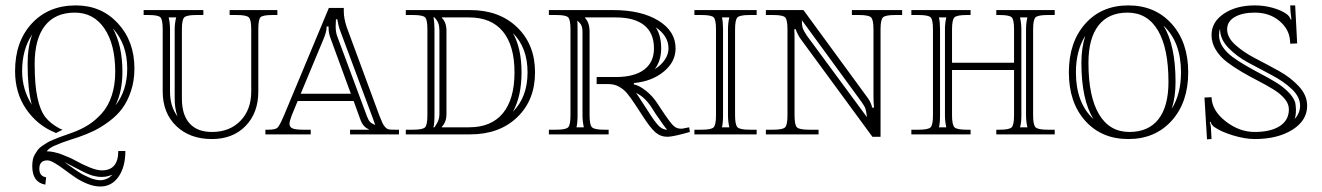

<svg xmlns="http://www.w3.org/2000/svg" viewBox="-20 -492 4841 703"><path d="M181.2 -6.8Q116.7 -33.2 75.9 -92.3Q35.2 -151.4 35.2 -231.9Q35.2 -339.8 96.4 -406Q157.7 -472.2 257.8 -472.2Q351.1 -472.2 411.6 -406.7Q472.2 -341.3 472.2 -241.2Q472.2 -196.3 459.5 -158.4Q446.8 -120.6 427.5 -94.7Q408.2 -68.8 379.6 -47.6Q351.1 -26.4 325.2 -13.7Q299.3 -1 268.1 9.8Q260.7 12.2 238.3 19.5Q215.8 26.9 207.8 30Q199.7 33.2 185.3 39.1Q170.9 44.9 163.3 50.3Q155.8 55.7 150.9 62Q174.8 62 204.8 73Q234.9 84 258.1 96.9Q281.2 109.9 307.9 120.8Q334.5 131.8 353 131.8Q413.1 131.8 413.1 61H439Q439 119.6 413.8 155.3Q388.7 190.9 347.2 190.9Q325.2 190.9 300.5 181.2Q275.9 171.4 255.1 157.2Q234.4 143.1 215.6 128.9Q196.8 114.7 180.2 105Q163.6 95.2 153.8 95.2Q124 95.2 124 126Q124 153.3 148.9 157.2L146 184.1Q98.1 175.8 98.1 116.2Q98.1 103.5 100.3 92.5Q102.5 81.5 108.2 72.3Q113.8 63 118.9 56.2Q124 49.3 134.5 42.2Q145 35.2 151.9 30.8Q158.7 26.4 173.3 20.3Q188 14.2 195.6 11.2Q203.1 8.3 220.7 2.2Q238.3 -3.9 246.1 -6.8Q278.3 -18.6 304 -34.9Q329.6 -51.3 352.8 -76.9Q376 -102.5 388.9 -141.4Q401.9 -180.2 401.9 -229Q401.9 -329.6 362.3 -387.7Q322.8 -445.8 253.9 -445.8Q182.1 -445.8 144.5 -397.7Q106.9 -349.6 106.9 -257.8Q106.9 -180.2 117.2 -133.5Q127.4 -86.9 146.2 -63Q165 -39.1 199.2 -21L209 -17.1L185.1 -4.9ZM376 152.8Q367.2 155.8 352.1 155.8Q346.2 155.8 340.8 155.3Q335.4 154.8 329.1 153.3Q322.8 151.9 318.6 150.9Q314.5 149.9 307.4 147Q300.3 144 297.4 142.8Q294.4 141.6 286.4 137.7Q278.3 133.8 276.6 132.8Q274.9 131.8 265.9 127.2Q256.8 122.6 255.9 122.1L215.8 101.1Q219.2 103.5 231.4 112.5Q243.7 121.6 249.5 125.5Q255.4 129.4 267.1 137.2Q278.8 145 286.9 148.9Q294.9 152.8 305.7 157.7Q316.4 162.6 326.7 165Q336.9 167.5 347.2 168Q356.9 168 366 164.6Q375 161.1 379.2 158.2Q383.3 155.3 392.1 147.9ZM402.8 -106Q445.8 -160.6 445.8 -241.2Q445.8 -330.6 393.1 -388.2Q428.2 -325.2 428.2 -229Q428.2 -158.2 402.8 -106ZM98.1 -366.2Q61 -311.5 61 -231.9Q61 -164.6 96.2 -108.9Q81.1 -166.5 81.1 -257.8Q81.1 -320.8 98.1 -366.2Z M505.9 -455.1H724.6V-437H698.7Q663.6 -437 654.8 -428.5Q646 -419.9 646 -384.8V-130.9Q646 -71.3 674.3 -40Q702.6 -8.8 755.9 -8.8Q820.8 -8.8 860.4 -49.6Q899.9 -90.3 899.9 -157.2V-384.8Q899.9 -419.9 890.9 -428.5Q881.8 -437 846.7 -437H820.8V-455.1H995.6V-437H976.6Q941.9 -437 933.8 -428.7Q925.8 -420.4 925.8 -384.8V-157.2Q925.8 -78.6 879.2 -30.8Q832.5 17.1 755.9 17.1Q674.8 17.1 625.2 -30.8Q575.7 -78.6 575.7 -157.2V-384.8Q575.7 -419.9 567.4 -428.5Q559.1 -437 523.9 -437H505.9ZM625 -428.2H597.7Q602.5 -406.2 602.5 -384.8V-157.2Q602.5 -102.1 629.9 -65.9Q619.6 -94.2 619.6 -130.9V-384.8Q619.6 -405.8 625 -428.2Z M951.7 0V-17.1H962.9Q987.8 -17.1 995.6 -24.2Q1003.4 -31.2 1017.6 -64.5Q1019 -67.9 1020 -69.8L1184.1 -462.9H1238.8V-458V-449.2Q1238.8 -425.8 1249 -394L1368.7 -69.8Q1377.4 -48.8 1380.6 -41.3Q1383.8 -33.7 1390.6 -26.4Q1397.5 -19 1404.5 -18.1Q1411.6 -17.1 1425.8 -17.1H1440.9V0H1261.7V-17.1H1330.1V-19Q1309.1 -26.4 1298.8 -56.2L1274.9 -122.1H1069.8L1047.9 -68.8Q1040 -47.9 1040 -39.1Q1040 -26.4 1051.5 -21.7Q1063 -17.1 1089.8 -17.1H1117.7V0ZM1264.6 -148.9 1190.9 -350.1Q1183.1 -370.1 1183.1 -389.2V-393.1V-395H1175.8V-393.1V-391.1Q1175.8 -377 1165 -350.1L1081.1 -148.9ZM1210 -420.9Q1210 -415.5 1209.5 -407.2Q1209 -398.9 1209 -396Q1209 -374 1214.8 -358.9L1323.7 -65.9Q1329.1 -51.3 1335.4 -45.2Q1341.8 -39.1 1354 -34.2Q1352.1 -38.1 1344.7 -60.1L1223.6 -384.8Q1220.2 -393.6 1214.8 -421.9Z M1597.7 -25.9H1697.8Q1778.8 -25.9 1821.3 -77.4Q1863.8 -128.9 1863.8 -227.1Q1863.8 -325.2 1821.3 -376.7Q1778.8 -428.2 1697.8 -428.2H1597.7V-426.8Q1614.7 -409.7 1614.7 -379.9V-74.2Q1614.7 -44.9 1597.7 -27.8ZM1492.7 -437H1465.8V-455.1H1701.7Q1808.1 -455.1 1873.5 -392.1Q1939 -329.1 1939 -227.1Q1939 -125 1873.5 -62.5Q1808.1 0 1701.7 0H1465.8V-17.1H1492.7Q1527.8 -17.1 1536.4 -25.9Q1544.9 -34.7 1544.9 -69.8V-384.8Q1544.9 -419.9 1536.4 -428.5Q1527.8 -437 1492.7 -437ZM1857.9 -83Q1911.6 -136.7 1911.6 -227.1Q1911.6 -317.4 1857.9 -371.1Q1889.6 -314.9 1889.6 -227.1Q1889.6 -139.2 1857.9 -83ZM1570.8 -428.2H1566.9Q1570.8 -412.1 1570.8 -384.8V-69.8Q1570.8 -38.1 1566.9 -25.9H1570.8Q1571.8 -28.3 1576.7 -35.2Q1581.5 -42 1585.2 -51.8Q1588.9 -61.5 1588.9 -74.2V-379.9Q1588.9 -395.5 1585.2 -405.8Q1581.5 -416 1576.2 -421.9Z M1989.7 -455.1H2225.6Q2327.6 -455.1 2390.6 -416.5Q2453.6 -377.9 2453.6 -314.9Q2453.6 -265.1 2409.9 -229.5Q2366.2 -193.8 2300.8 -188V-183.1Q2321.3 -178.7 2345.2 -159.7Q2369.1 -140.6 2385.7 -115.2L2401.9 -90.8Q2434.6 -41.5 2445.8 -31.7Q2457.5 -21 2470.7 -21H2478.5L2503.4 -25.9L2505.9 -8.8Q2444.3 8.8 2423.8 8.8Q2398.4 8.8 2379.4 -7.8Q2360.4 -24.4 2331.5 -69.8L2306.6 -107.9Q2287.6 -136.7 2275.6 -150.9Q2263.7 -165 2246.6 -174.6Q2229.5 -184.1 2208.5 -184.1H2164.6V-210H2234.9Q2302.7 -210 2338.6 -237.1Q2374.5 -264.2 2374.5 -314.9Q2374.5 -370.6 2338.9 -399.4Q2303.2 -428.2 2234.9 -428.2H2121.6V-426.8Q2138.7 -409.7 2138.7 -376V-69.8Q2138.7 -34.7 2147.7 -25.9Q2156.7 -17.1 2191.9 -17.1H2208.5V0H1989.7V-17.1H2016.6Q2051.8 -17.1 2060.3 -25.9Q2068.8 -34.7 2068.8 -69.8V-384.8Q2068.8 -419.9 2060.3 -428.5Q2051.8 -437 2016.6 -437H1989.7ZM2422.9 -17.1Q2414.1 -25.9 2379.9 -76.2L2364.7 -100.1Q2339.8 -137.7 2308.6 -151.9Q2317.4 -140.6 2328.6 -122.1L2353.5 -84Q2379.4 -43 2393.1 -30Q2406.7 -17.1 2422.9 -17.1ZM2377.4 -238.8Q2400.9 -253.4 2414.3 -273.4Q2427.7 -293.5 2427.7 -314.9Q2427.7 -360.4 2380.9 -392.1Q2400.9 -362.3 2400.9 -314.9Q2400.9 -270 2377.4 -238.8ZM2093.8 -415Q2094.7 -409.2 2094.7 -384.8V-69.8Q2094.7 -42 2090.8 -25.9H2117.7Q2112.8 -47.9 2112.8 -69.8V-376Q2112.8 -397.9 2102.5 -408.2L2094.7 -416Z M2522.5 0V-17.1H2549.3Q2584.5 -17.1 2593 -25.9Q2601.6 -34.7 2601.6 -69.8V-384.8Q2601.6 -419.9 2593 -428.5Q2584.5 -437 2549.3 -437H2522.5V-455.1H2750.5V-437H2724.6Q2689.5 -437 2680.4 -428.5Q2671.4 -419.9 2671.4 -384.8V-69.8Q2671.4 -34.7 2680.4 -25.9Q2689.5 -17.1 2724.6 -17.1H2750.5V0ZM2623.5 -428.2Q2627.4 -410.6 2627.4 -384.8V-69.8Q2627.4 -42 2623.5 -25.9H2650.4Q2645.5 -47.9 2645.5 -69.8V-384.8Q2645.5 -407.7 2650.4 -428.2Z M2784.2 -455.1H2921.9L3156.2 -134.8Q3162.1 -127 3166.3 -118.4Q3170.4 -109.9 3171.6 -105Q3172.9 -100.1 3172.9 -98.1H3180.2Q3178.2 -117.7 3178.2 -140.1V-384.8Q3178.2 -419.9 3169.2 -428.5Q3160.2 -437 3125 -437H3099.1V-455.1H3283.2V-437H3257.3Q3222.2 -437 3213.1 -428.5Q3204.1 -419.9 3204.1 -384.8V8.8H3174.3L2913.1 -347.2Q2907.2 -355 2902.6 -363.8Q2897.9 -372.6 2896 -377.7Q2894 -382.8 2894 -384.8H2888.2Q2889.2 -373.5 2889.2 -344.2V-69.8Q2889.2 -34.7 2897.9 -25.9Q2906.7 -17.1 2941.9 -17.1H2977.1V0H2784.2V-17.1H2811Q2846.2 -17.1 2854.7 -25.9Q2863.3 -34.7 2863.3 -69.8V-384.8Q2863.3 -419.9 2854.7 -428.5Q2846.2 -437 2811 -437H2784.2ZM2916 -418Q2916 -399.4 2918.7 -390.4Q2921.4 -381.3 2934.1 -361.8L3154.3 -63Q3151.9 -85 3148.7 -94.2Q3145.5 -103.5 3134.3 -119.1Z M3465.8 -384.8V-262.2H3692.9V-384.8Q3692.9 -419.9 3684.3 -428.5Q3675.8 -437 3640.6 -437H3627.9V-455.1H3841.8V-437H3815.9Q3780.8 -437 3771.7 -428.5Q3762.7 -419.9 3762.7 -384.8V-69.8Q3762.7 -34.7 3771.7 -25.9Q3780.8 -17.1 3815.9 -17.1H3841.8V0H3627.9V-17.1H3640.6Q3675.8 -17.1 3684.3 -25.9Q3692.9 -34.7 3692.9 -69.8V-235.8H3465.8V-69.8Q3465.8 -34.7 3474.9 -25.9Q3483.9 -17.1 3519 -17.1H3533.7V0H3316.9V-17.1H3343.8Q3378.9 -17.1 3387.5 -25.9Q3396 -34.7 3396 -69.8V-384.8Q3396 -419.9 3387.5 -428.5Q3378.9 -437 3343.8 -437H3316.9V-455.1H3533.7V-437H3519Q3483.9 -437 3474.9 -428.5Q3465.8 -419.9 3465.8 -384.8ZM3439.9 -384.8Q3439.9 -407.7 3444.8 -428.2H3418Q3421.9 -410.6 3421.9 -384.8V-69.8Q3421.9 -42 3418 -25.9H3444.8Q3439.9 -47.9 3439.9 -69.8ZM3714.8 -428.2Q3719.7 -406.2 3719.7 -384.8V-69.8Q3719.7 -40 3714.8 -25.9H3741.7Q3736.8 -47.9 3736.8 -69.8V-384.8Q3736.8 -407.7 3741.7 -428.2Z M4258.3 -191.9Q4258.3 -315.4 4219.7 -380.6Q4181.2 -445.8 4108.4 -445.8Q4038.6 -445.8 4002 -398.7Q3965.3 -351.6 3965.3 -262.2Q3965.3 -138.7 4003.9 -73.7Q4042.5 -8.8 4115.2 -8.8Q4185.1 -8.8 4221.7 -55.7Q4258.3 -102.5 4258.3 -191.9ZM4330.6 -227.1Q4330.6 -117.2 4270 -50Q4209.5 17.1 4111.3 17.1Q4013.2 17.1 3953.4 -49.8Q3893.6 -116.7 3893.6 -227.1Q3893.6 -337.4 3953.4 -404.8Q4013.2 -472.2 4111.3 -472.2Q4209.5 -472.2 4270 -404.8Q4330.6 -337.4 4330.6 -227.1ZM4270.5 -94.2Q4304.2 -147.9 4304.2 -227.1Q4304.2 -338.4 4240.2 -397.9Q4284.2 -326.7 4284.2 -191.9Q4284.2 -137.7 4270.5 -94.2ZM3953.6 -360.8Q3919.4 -306.2 3919.4 -227.1Q3919.4 -115.7 3983.4 -56.2Q3939.5 -127.4 3939.5 -262.2Q3939.5 -315.9 3953.6 -360.8Z M4766.1 -105Q4766.1 -50.8 4711.9 -16.8Q4657.7 17.1 4574.2 17.1Q4538.6 17.1 4494.4 3.7Q4450.2 -9.8 4426.3 -26.9Q4416.5 -33.7 4412.1 -45.9L4409.2 -44.9Q4414.1 -33.7 4414.1 -17.1L4416 17.1L4399.4 18.1L4390.1 -134.8L4416 -136.2Q4417.5 -86.9 4467.5 -47.9Q4517.6 -8.8 4574.2 -8.8Q4632.3 -8.8 4665.8 -30.3Q4699.2 -51.8 4699.2 -91.8Q4699.2 -111.8 4683.6 -130.4Q4668 -148.9 4643.1 -164.3Q4618.2 -179.7 4587.9 -195.3Q4557.6 -210.9 4527.3 -228.5Q4497.1 -246.1 4472.2 -265.1Q4447.3 -284.2 4431.6 -309.6Q4416 -335 4416 -363.8Q4416 -411.6 4461.2 -441.9Q4506.3 -472.2 4574.2 -472.2Q4608.4 -472.2 4639.9 -463.4Q4671.4 -454.6 4690.4 -440.9Q4701.7 -433.1 4706.1 -419.9L4708.5 -420.9Q4705.1 -444.8 4705.1 -449.2L4704.1 -472.2H4722.2L4729.5 -333L4704.1 -332L4703.1 -346.2Q4699.2 -386.7 4663.3 -416.3Q4627.4 -445.8 4574.2 -445.8Q4528.8 -445.8 4501 -429.7Q4473.1 -413.6 4473.1 -384.8Q4473.1 -354.5 4503.4 -327.4Q4533.7 -300.3 4576.7 -278.1Q4619.6 -255.9 4662.6 -232.2Q4705.6 -208.5 4735.8 -175.8Q4766.1 -143.1 4766.1 -105ZM4740.2 -105Q4740.2 -137.2 4710 -165.8Q4679.7 -194.3 4636.7 -216.8Q4593.8 -239.3 4550.8 -262.5Q4507.8 -285.6 4477.5 -317.1Q4447.3 -348.6 4447.3 -384.8V-386.2Q4443.4 -377 4443.4 -363.8Q4443.4 -340.8 4457 -320.3Q4470.7 -299.8 4492.9 -283.4Q4515.1 -267.1 4542.2 -251.5Q4569.3 -235.8 4598.1 -220.7Q4627 -205.6 4651.9 -190.4Q4676.8 -175.3 4696 -156.2Q4715.3 -137.2 4722.2 -117.2Q4723.6 -112.8 4725.1 -91.8Q4725.1 -68.4 4720.2 -56.2Q4740.2 -77.6 4740.2 -105Z"/></svg>

Font: FoglihtenNo01
Style: Regular
Weight: 500
Version: Version 0.61